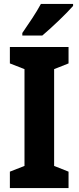

<svg xmlns="http://www.w3.org/2000/svg" viewBox="-20 -952 398 972"><path d="M350 -922V-932H187C163 -887 126 -833 93 -785V-772H194C243 -813 318 -885 350 -922ZM327 0V-83L254 -112V-602L327 -631V-714H30V-631L104 -602V-112L30 -83V0Z"/></svg>

Font: Noto Sans Bengali Condensed
Style: Bold
Weight: 700
Width: 3
Designer: Joana Ranito - Universal Thirst; Jelle Bosma - Monotype Design Team
Foundry: Universal Thirst ehf.
Version: Version 3.000